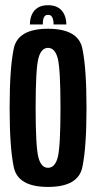

<svg xmlns="http://www.w3.org/2000/svg" viewBox="-20 -715 374 738"><path d="M164.5 3.5Q280.5 3.5 296.5 -72.2Q312.5 -148 312.5 -300Q312.5 -453 296.5 -528.8Q280.5 -604.5 164.5 -604.5Q49 -604.5 33 -528.8Q17 -453 17 -300Q17 -148 33 -72.2Q49 3.5 164.5 3.5ZM164.5 -70Q138 -70 127.5 -110.5Q117 -151 117 -300Q117 -449.5 127.5 -490.2Q138 -531 164.5 -531Q191.5 -531 202 -490.2Q212.5 -449.5 212.5 -300Q212.5 -151 202 -110.5Q191.5 -70 164.5 -70ZM165 -695Q141 -695 125.5 -685.5Q110 -676 102.5 -659Q95 -642 95 -621H144.5Q144.5 -634 146.5 -642Q148.5 -650 152.8 -654Q157 -658 165 -658Q172 -658 176.2 -654.5Q180.5 -651 183.2 -642.8Q186 -634.5 186 -621H235Q235 -642 227.2 -659Q219.5 -676 204 -685.5Q188.5 -695 165 -695Z"/></svg>

Font: Anybody ExtraCondensed Medium
Style: Regular
Weight: 500
Width: 2
Version: Version 1.113;gftools[0.9.25]